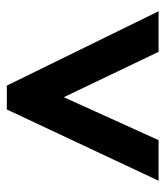

<svg xmlns="http://www.w3.org/2000/svg" viewBox="19 -774 485 563"><g transform="rotate(-90 261.5 -492.5)"><path d="M13 -270 222 -715H292L510 -270H391L258 -548L132 -270Z"/></g></svg>

Font: Noto Sans Thai Cond
Style: Bold
Weight: 700
Width: 3
Designer: Monotype Design Team
Foundry: Monotype Imaging Inc.
Version: Version 2.002; ttfautohint (v1.8.4.7-5d5b)